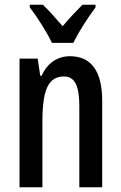

<svg xmlns="http://www.w3.org/2000/svg" viewBox="-20 -786 509 806"><path d="M198 -606H288C309 -651 351 -715 381 -755V-766H326C295 -734 276 -715 243 -676C214 -709 184 -744 160 -766H105V-755C139 -711 178 -648 198 -606ZM274 -550C221 -550 178 -521 155 -468H149L138 -540H62V0H158V-274C158 -410 183 -465 249 -465C295 -465 313 -423 313 -341V0H409V-363C409 -488 362 -550 274 -550Z"/></svg>

Font: Noto Sans Myanmar UI ExtraCondensed Medium
Style: Regular
Weight: 500
Width: 2
Designer: Monotype Design Team
Foundry: Monotype Imaging Inc.
Version: Version 2.103